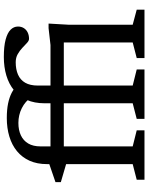

<svg xmlns="http://www.w3.org/2000/svg" viewBox="94 -868 774 1002"><g transform="rotate(-90 481.0 -367.0)"><path d="M791.5 -421H148L125.5 -409L31.5 -436.5V-464.5L133.5 -499.5L169.5 -490.5H747L835 -500.5H859L853 -396.5V-61.5L931.5 -40.5V0H679V-40.5L760.5 -61.5V-452.5ZM302 0H44V-40.5L125.5 -61.5V-508Q125.5 -560.5 143.2 -599.8Q161 -639 193.2 -665.5Q225.5 -692 269.5 -705.2Q313.5 -718.5 365.5 -718.5Q409.5 -718.5 442 -711.8Q474.5 -705 498 -692.8Q521.5 -680.5 538 -663L474.5 -590.5Q453.5 -622 417.8 -640Q382 -658 340.5 -658Q303 -658 275.5 -645Q248 -632 233 -606.5Q218 -581 218 -542.5V-61.5L302 -40.5ZM535.5 -61.5 619.5 -40.5V0H361.5V-40.5L443 -61.5V-521Q443 -574.5 460.8 -614.5Q478.5 -654.5 511 -681Q543.5 -707.5 587.8 -720.8Q632 -734 684.5 -734Q741 -734 776 -724.5Q811 -715 827.2 -698.5Q843.5 -682 843.5 -660Q843.5 -642.5 835.2 -629.5Q827 -616.5 812.5 -609.5Q798 -602.5 779.5 -602.5Q769.5 -602.5 758.2 -613Q747 -623.5 732.5 -637.2Q718 -651 699.5 -661.5Q681 -672 657 -672Q620 -672 592.5 -660Q565 -648 550.2 -622.5Q535.5 -597 535.5 -556.5Z"/></g></svg>

Font: Newsreader 9pt
Style: Regular
Weight: 400
Designer: Hugues Gentile
Foundry: Production Type
Version: Version 1.003